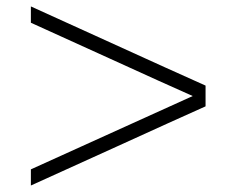

<svg xmlns="http://www.w3.org/2000/svg" viewBox="-20 -573 724 592"><path d="M613.8 -309.1V-245.1Q516.6 -201.7 338.4 -120.4Q160.2 -39.1 75.2 -1V-50.8L574.2 -276.9Q488.3 -314.9 318.1 -392.6Q147.9 -470.2 75.2 -502.9V-553.2Q139.2 -524.4 323.5 -440.4Q507.8 -356.4 613.8 -309.1Z"/></svg>

Font: Junction Light
Style: Regular
Weight: 300
Designer: Caroline Hadilaksono
Foundry: Caroline Hadilaksono
Version: Version 1.002